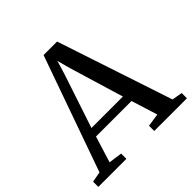

<svg xmlns="http://www.w3.org/2000/svg" viewBox="-201 -919 1090 1090"><g transform="rotate(-45 344.0 -374.5)"><path d="M51 -53.5 297.5 -749H406L637 -53L699.5 -42V0H437V-42L515.5 -53.5L466 -211.5H181L132 -53.5L213.5 -42V0H-12V-42ZM449.5 -264 350.5 -592 329.5 -670 305.5 -590.5 197 -264Z"/></g></svg>

Font: Merriweather 48pt
Style: Regular
Weight: 400
Version: Version 2.100